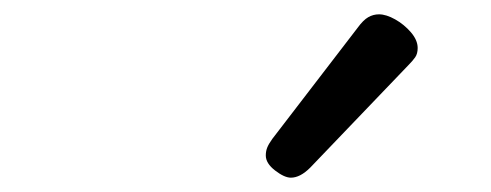

<svg xmlns="http://www.w3.org/2000/svg" viewBox="-20 -863 685 268"><path d="M386 -615Q377 -615 364 -625Q351 -635 351 -646Q351 -652 353 -657Q355 -662 360 -669L479 -824Q487 -835 494 -839Q501 -843 509 -843Q519 -843 531.5 -836Q544 -829 553.5 -818Q563 -807 563 -796Q563 -788 559.5 -783Q556 -778 550 -772L413 -629Q399 -615 386 -615Z"/></svg>

Font: Playwrite DE SAS
Style: Regular
Weight: 400
Designer: Veronika Burian, José Scaglione
Foundry: TypeTogether
Version: Version 1.002